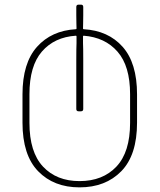

<svg xmlns="http://www.w3.org/2000/svg" viewBox="-20 -580 688 828"><path d="M77 -51V-173Q77 -308 139.5 -378Q202 -448 307 -454Q310 -454 310 -457Q310 -465 309.5 -478Q309 -491 309 -514V-550Q309 -560 319 -560H329Q339 -560 339 -550V-514Q339 -491 338.5 -478Q338 -465 338 -457Q338 -454 341 -454Q447 -448 509 -378Q571 -308 571 -173V-51Q571 89 503 158.5Q435 228 323 228Q212 228 144.5 158.5Q77 89 77 -51ZM323 201Q423 201 482 138.5Q541 76 541 -50V-174Q541 -295 487 -357Q433 -419 341 -426Q338 -426 338 -423V-394Q339 -376 339 -322V-110Q339 -100 329 -100H319Q309 -100 309 -110V-322Q309 -376 310 -394V-423Q310 -426 307 -426Q215 -420 161 -358Q107 -296 107 -174V-50Q107 76 165.5 138.5Q224 201 323 201Z"/></svg>

Font: Barlow GEO Thin
Style: Regular
Weight: 100
Designer: Jeremy Tribby
Foundry: Tribby Type
Version: Version 1.408